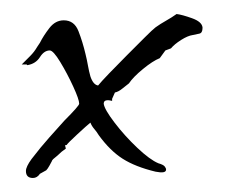

<svg xmlns="http://www.w3.org/2000/svg" viewBox="-20 -317 325 274"><path d="M27 -63Q17 -63 17 -73Q17 -79 25 -90Q38 -107 50.5 -121Q63 -135 72 -145Q93 -166 93 -169Q93 -175 84.5 -193.5Q76 -212 66 -228.5Q56 -245 51 -245Q43 -245 37 -235.5Q31 -226 19 -224L18 -225H11Q17 -231 23 -237Q29 -243 33 -250L37 -256Q42 -266 50.5 -277Q59 -288 71 -288Q86 -288 92 -272.5Q98 -257 102 -240Q104 -232 105.5 -223.5Q107 -215 109 -208Q113 -196 120 -195Q124 -200 135.5 -212Q147 -224 161 -238Q175 -252 186.5 -263.5Q198 -275 202 -278Q209 -283 217 -287.5Q225 -292 232 -297Q240 -296 254 -291Q268 -286 269 -278V-277Q269 -270 264.5 -269Q260 -268 255 -267Q248 -266 238.5 -260Q229 -254 224 -248L216 -245L208 -234Q198 -230 184 -218.5Q170 -207 164 -198Q160 -195 154.5 -190.5Q149 -186 144 -185Q143 -183 142 -180.5Q141 -178 140 -176V-173Q136 -174 134 -174Q128 -174 128 -169Q129 -161 143.5 -142Q158 -123 176 -106Q194 -89 206 -84Q213 -82 215 -79.5Q217 -77 217 -75Q217 -69 202 -72Q173 -79 155 -90.5Q137 -102 121 -124Q118 -129 114.5 -133Q111 -137 109 -142Q104 -138 90.5 -125.5Q77 -113 75 -110H73Q73 -108 74 -105Q68 -101 62 -95L56 -90Q54 -88 54 -87Q53 -85 50.5 -80.5Q48 -76 46 -74L37 -69Q33 -63 27 -63Z"/></svg>

Font: Qwitcher Grypen
Style: Bold
Weight: 700
Designer: Robert E. Leuschke
Foundry: Robert E. Leuschke
Version: Version 1.100; ttfautohint (v1.8.3)